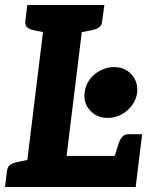

<svg xmlns="http://www.w3.org/2000/svg" viewBox="-29 -747 604 767"><path d="M67 0 156 -727H311L237 -124H528L513 0ZM422 -101 446 -177Q452 -193 461 -202Q470 -211 485 -211H539L528 -124ZM-9 0 -1 -65Q1 -80 11 -88Q21 -96 38 -99L89 -110V0ZM179 -727 151 -617 102 -627Q87 -631 79 -638.5Q71 -646 72 -662L80 -727ZM388 -727 379 -662Q378 -646 368 -638.5Q358 -631 341 -627L289 -617L290 -727ZM309 -377Q312 -406 329 -429Q346 -452 372 -465.5Q398 -479 426 -479Q470 -479 496.5 -449.5Q523 -420 519 -377Q513 -335 479 -305.5Q445 -276 400 -276Q358 -276 331 -305.5Q304 -335 309 -377Z"/></svg>

Font: Aleo ExtraBold
Style: Italic
Weight: 800
Italic angle: -7°
Designer: Alessio Laiso
Foundry: Alessio Laiso
Version: Version 2.001;gftools[0.9.29]